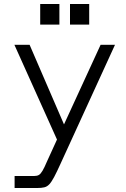

<svg xmlns="http://www.w3.org/2000/svg" viewBox="-20 -720 630 960"><path d="M53 220V160H151Q165 160 174 155Q183 150 192.5 134Q202 118 216 85L279 -53L270 -11L52 -496H128L300 -98L483 -496H555L283 98Q264 140 251 164.5Q238 189 227 201Q216 213 202 216.5Q188 220 167 220ZM330 -597V-700H426V-597ZM181 -597V-700H277V-597Z"/></svg>

Font: Host Grotesk Light
Style: Regular
Weight: 300
Designer: Doukan Karapınar
Foundry: Element Type
Version: Version 1.003